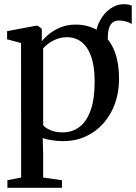

<svg xmlns="http://www.w3.org/2000/svg" viewBox="-20 -666 652 921"><path d="M492 -370.5 452 -407 438 -467.5Q436.5 -521.5 456.8 -561.8Q477 -602 508.5 -624Q540 -646 573 -646Q598.5 -646 612 -638.5V-551Q599.5 -558.5 584.5 -563Q569.5 -567.5 551.5 -567.5Q537.5 -568 525.8 -561.8Q514 -555.5 506.2 -539.5Q498.5 -523.5 497.5 -494ZM15.5 235V198.5L81.5 185.5L81 -459.5L14 -477.5V-516.5L151.5 -542.5H162L180.5 -527.5V-468Q192.5 -484 215.5 -502.8Q238.5 -521.5 271 -534.8Q303.5 -548 343.5 -548Q402.5 -548 449.5 -519.8Q496.5 -491.5 523.8 -433.5Q551 -375.5 551 -286.5Q551 -223.5 531.5 -169.2Q512 -115 476.2 -74.5Q440.5 -34 391.2 -11.5Q342 11 282.5 11Q254.5 11 227 6.5Q199.5 2 185 -4L187 78V185.5L277 198.5V235ZM280.5 -31Q326.5 -31 361 -57Q395.5 -83 414.8 -137Q434 -191 434 -273.5Q434 -331 424 -371.5Q414 -412 396 -437.8Q378 -463.5 354.2 -475.5Q330.5 -487.5 303 -487.5Q275.5 -487.5 252.5 -478.8Q229.5 -470 213 -457.5Q196.5 -445 187 -434.5V-66Q195.5 -53.5 220.8 -42.2Q246 -31 280.5 -31Z"/></svg>

Font: Merriweather 72pt Medium
Style: Regular
Weight: 500
Version: Version 2.100